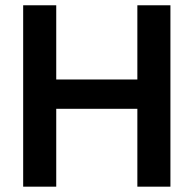

<svg xmlns="http://www.w3.org/2000/svg" viewBox="-20 -700 726 720"><path d="M66.9 0V-680.2H190.9V-401.9H495.1V-680.2H619.1V0H495.1V-292H190.9V0Z"/></svg>

Font: TASA Orbiter Text SemiBold
Style: Regular
Weight: 600
Designer: Weizhong Zhang
Version: Version 1.000;Glyphs 3.1.2 (3151)